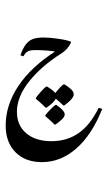

<svg xmlns="http://www.w3.org/2000/svg" viewBox="-20 -1039 911 1634"><path d="M28.3 29.8Q28.3 -144 135 -305.4Q241.7 -466.8 446.3 -598.6Q442.9 -604 385 -608.4Q327.1 -612.8 288.1 -612.8Q248 -612.8 231.7 -607.9Q215.3 -603 202.1 -591.1Q189 -579.1 179.2 -560.1L153.8 -567.9Q172.4 -624 197.3 -657.5Q222.2 -690.9 255.6 -705.3Q289.1 -719.7 352.5 -719.7Q403.3 -719.7 478.5 -708.7Q553.7 -697.8 583.5 -683.6L584.5 -676.8Q553.7 -614.3 499 -582Q329.6 -474.6 226.8 -344.5Q124 -214.4 124 -86.9Q124 28.3 203.9 95.5Q283.7 162.6 417.5 162.6Q550.3 162.6 649.7 93.3Q749 23.9 819.3 -121.1L850.1 -112.3Q762.7 107.4 630.1 224.1Q497.6 340.8 337.4 340.8Q194.3 340.8 111.3 256.1Q28.3 171.4 28.3 29.8ZM421.9 -1018.6ZM366.7 575.7ZM449.2 -217.8ZM365.7 -50.3V-58.1Q385.3 -84.5 414.1 -112.5Q442.9 -140.6 451.7 -146H460Q530.8 -96.7 530.8 -65.9Q530.8 -45.9 507.1 -23.4Q483.4 -1 452.6 21H443.8Q433.6 8.8 403.1 -18.1Q372.6 -44.9 365.7 -50.3ZM285.6 -197.8V-206.5Q297.9 -225.1 329.6 -260.3Q361.3 -295.4 372.6 -302.2H381.3Q438.5 -266.6 449.7 -247.1Q501 -309.6 520.5 -320.8H529.3Q567.9 -296.4 587.6 -276.9Q607.4 -257.3 607.4 -236.3Q607.4 -199.7 527.3 -141.6H518.6Q484.4 -175.3 455.1 -199.2Q439.9 -168 377 -123H368.2Q325.2 -166 285.6 -197.8ZM449.2 -221.7Z"/></svg>

Font: Noto Nastaliq Urdu
Style: Regular
Weight: 400
Designer: Monotype Design Team
Foundry: Monotype Imaging Inc.
Version: Version 1.02 uh